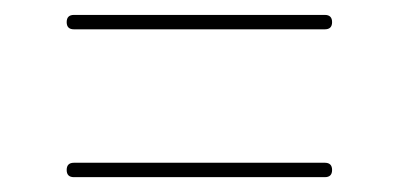

<svg xmlns="http://www.w3.org/2000/svg" viewBox="-20 -445 540 260"><path d="M80.1 -405.3Q70.3 -405.3 70.3 -415Q70.3 -424.8 80.1 -424.8H419.9Q429.7 -424.8 429.7 -415Q429.7 -405.3 419.9 -405.3ZM80.1 -205.1Q70.3 -205.1 70.3 -214.8Q70.3 -224.6 80.1 -224.6H419.9Q429.7 -224.6 429.7 -214.8Q429.7 -205.1 419.9 -205.1Z"/></svg>

Font: Rounded-X Mgen+ 1mn thin
Style: Regular
Weight: 100
Designer: [Source Han Sans]
Ryoko NISHIZUKA  (kana & ideographs); Paul D. Hunt (Latin, Greek & Cyrillic); Wenlong ZHANG  (bopomofo
Version: Version 1.059.20150602